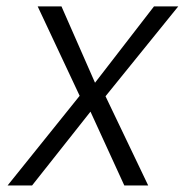

<svg xmlns="http://www.w3.org/2000/svg" viewBox="-20 -565 567 585"><path d="M167.3 -545.5 269.5 -312.9 449.2 -545.5H523.1L301.5 -271.7L431.5 0H358.7L255.7 -224.8L77.8 0H3.2L222.7 -273.1L94.8 -545.5Z"/></svg>

Font: Inter Light  BETA
Style: Italic
Weight: 300
Italic angle: 9.39999°
Designer: Rasmus Andersson
Foundry: rsms
Version: Version 3.011;git-f93a4a705